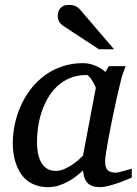

<svg xmlns="http://www.w3.org/2000/svg" viewBox="-20 -752 561 784"><path d="M371.1 -392.1Q371.6 -394.5 367.4 -403.3Q363.3 -412.1 357.4 -421.6Q351.6 -431.2 345 -438.5Q338.4 -445.8 334 -445.8Q295.9 -445.8 265.9 -433.3Q235.8 -420.9 213.4 -399.7Q190.9 -378.4 175 -350.6Q159.2 -322.8 149.4 -292.5Q139.6 -262.2 135.3 -231.4Q130.9 -200.7 130.9 -172.9Q130.9 -151.9 134.3 -130.9Q137.7 -109.9 146.2 -92.8Q154.8 -75.7 169.7 -64.9Q184.6 -54.2 208 -54.2Q225.6 -54.2 243.2 -62Q260.7 -69.8 275.9 -80.1Q291 -90.3 302.2 -100.6Q313.5 -110.8 318.8 -116.2ZM518.1 -26.9Q512.2 -24.4 496.6 -17.8Q481 -11.2 461.7 -4.6Q442.4 2 422.6 7.1Q402.8 12.2 388.2 12.2Q370.1 12.2 357.7 7.8Q345.2 3.4 337.2 -5.4Q329.1 -14.2 324.7 -26.9Q320.3 -39.6 318.8 -56.2Q307.6 -45.4 292.5 -33.4Q277.3 -21.5 259 -11.2Q240.7 -1 220 5.6Q199.2 12.2 176.8 12.2Q147.5 12.2 125.2 3.9Q103 -4.4 86.9 -18.3Q70.8 -32.2 60.3 -50.5Q49.8 -68.8 43.5 -88.6Q37.1 -108.4 34.7 -128.7Q32.2 -148.9 32.2 -167Q32.2 -205.6 40.5 -244.9Q48.8 -284.2 65.2 -320.6Q81.5 -356.9 106 -388.7Q130.4 -420.4 162.4 -443.8Q194.3 -467.3 233.6 -480.7Q272.9 -494.1 319.8 -494.1Q333.5 -494.1 346.9 -491Q360.4 -487.8 372.1 -482.7Q383.8 -477.5 393.6 -471.2Q403.3 -464.8 410.2 -458L424.8 -481.9H493.2Q490.7 -476.1 487.8 -468Q484.9 -460 481.9 -451.7Q479 -443.4 476.8 -436Q474.6 -428.7 474.1 -424.8Q470.7 -411.6 464.4 -385Q458 -358.4 450.9 -325.2Q443.8 -292 436.3 -255.6Q428.7 -219.2 422.9 -186.8Q417 -154.3 413.1 -129.2Q409.2 -104 409.2 -92.8Q409.2 -66.4 420.4 -56.6Q431.6 -46.9 452.1 -46.9Q457 -46.9 466.6 -49.1Q476.1 -51.3 486.3 -54.2Q496.6 -57.1 505.4 -59.6Q514.2 -62 518.1 -63ZM383.8 -550.8 238.8 -646Q228.5 -652.8 222.2 -662.8Q215.8 -672.9 215.8 -688Q215.8 -695.3 218 -703.1Q220.2 -710.9 225.3 -717.3Q230.5 -723.6 239 -727.8Q247.6 -731.9 260.7 -731.9Q271.5 -731.9 279.1 -730Q286.6 -728 292.5 -724.9Q298.3 -721.7 303 -717Q307.6 -712.4 312 -707L445.8 -550.8Z"/></svg>

Font: Charis SIL
Style: Italic
Weight: 400
Italic angle: -11°
Foundry: SIL International
Version: Version 4.112